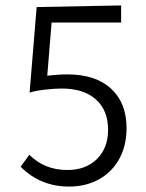

<svg xmlns="http://www.w3.org/2000/svg" viewBox="-20 -681 537 707"><path d="M446 -209Q446 -145 419.5 -96.5Q393 -48 345 -21Q297 6 234 6Q129 6 56 -67L88 -111Q144 -55 228 -55Q296 -55 337 -95.5Q378 -136 378 -203Q378 -275 333 -315Q288 -355 207 -355Q181 -355 146 -351Q111 -347 89 -340L115 -655L426 -661V-598H170L154 -402Q192 -407 229 -407Q332 -407 389 -354.5Q446 -302 446 -209Z"/></svg>

Font: Ysabeau Infant
Style: Regular
Weight: 400
Designer: Christian Thalmann (Catharsis Fonts)
Version: Version 0.003